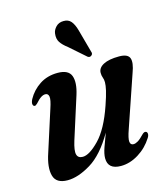

<svg xmlns="http://www.w3.org/2000/svg" viewBox="-102 -736 715 825"><g transform="rotate(-15 255.5 -324.0)"><path d="M473.5 -105.5Q481 -104.5 482 -96Q483 -87.5 476.5 -77.5Q452 -38.5 413.5 -14.8Q375 9 335 9Q277 9 277 -40.5Q277 -60 286.8 -87.5Q296.5 -115 308.5 -146.5Q258.5 -60 201.5 -25.5Q144.5 9 98 9Q47 9 36.8 -28.5Q26.5 -66 47 -126.5L105 -307.5Q117.5 -344.5 115 -358.8Q112.5 -373 99.5 -373Q90.5 -373 80.2 -366.5Q70 -360 55.5 -343.5Q47.5 -335.5 43 -336.5Q37 -337 35.2 -345.2Q33.5 -353.5 40.5 -367.5Q60 -403 94.2 -425.5Q128.5 -448 174.5 -448Q222.5 -448 233.8 -417.8Q245 -387.5 228.5 -335L169 -148Q156 -106 160.8 -88.8Q165.5 -71.5 186.5 -71.5Q216 -71.5 260 -116.8Q304 -162 337 -258Q351 -298.5 356 -320.8Q361 -343 361 -356.5Q361 -369 357.2 -378.2Q353.5 -387.5 353.5 -400Q353.5 -422 378 -435Q402.5 -448 448 -448Q486.5 -448 494.2 -427.5Q502 -407 486 -364.5L407.5 -135Q394 -97 395.8 -82.2Q397.5 -67.5 411 -67.5Q420 -67.5 431.2 -74.2Q442.5 -81 460.5 -100Q468 -106.5 473.5 -105.5ZM309.5 -601.5 337.5 -499.5Q342 -488.5 334.5 -482.5Q326.5 -475.5 317.5 -481.5L247 -543.5Q225 -560 215 -575.5Q205 -591 208 -614Q209.5 -629 222.5 -642.8Q235.5 -656.5 256.5 -656.5Q278 -657 290 -642.8Q302 -628.5 309.5 -601.5Z"/></g></svg>

Font: Fraunces 144pt Soft SemiBold
Style: Italic
Weight: 600
Italic angle: -16°
Version: Version 1.000;[b76b70a41]